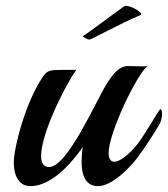

<svg xmlns="http://www.w3.org/2000/svg" viewBox="-20 -628 572 654"><path d="M521 -201C529 -213 532 -229 532 -240C532 -249 530 -256 526 -256C522 -256 474 -170 449 -138C420 -101 387 -77 370 -77C356 -77 350 -89 350 -107C350 -176 448 -379 483 -403C479 -402 472 -402 464 -402C447 -402 426 -403 416 -403C386 -403 365 -376 345 -345C305 -281 210 -59 147 -59C127 -59 120 -75 120 -97C120 -133 139 -185 144 -199C161 -247 205 -341 240 -390H192C151 -390 141 -388 127 -368C65 -278 27 -121 27 -76C27 -20 51 6 83 6C120 6 182 -14 262 -127C259 -109 258 -93 258 -77C258 -15 282 6 314 6C361 6 421 -55 449 -92C476 -129 502 -169 521 -201ZM459 -577C461 -578 461 -579 461 -580C461 -588 427 -608 409 -608C406 -608 404 -607 402 -606C353 -571 276 -512 262 -505C262 -502 279 -493 285 -493C290 -493 388 -547 459 -577Z"/></svg>

Font: Playball
Style: Regular
Weight: 400
Designer: Robert E. Leuschke
Foundry: Robert E. Leuschke
Version: Version 1.001